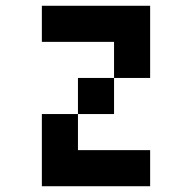

<svg xmlns="http://www.w3.org/2000/svg" viewBox="-20 -645 665 665"><path d="M375 -375V-500H125V-625H500V-375ZM250 -250V-375H375V-250ZM125 0V-250H250V-125H500V0Z"/></svg>

Font: Silkscreen
Style: Regular
Weight: 400
Designer: Jason Kottke
Foundry: Jason Kottke
Version: Version 1.001; ttfautohint (v1.8.4.7-5d5b)